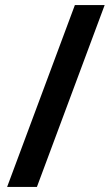

<svg xmlns="http://www.w3.org/2000/svg" viewBox="-20 -734 438 754"><path d="M391 -714 125 0H8L274 -714Z"/></svg>

Font: Noto Sans Hebrew SemiBold
Style: Regular
Weight: 600
Designer: Monotype Design Team
Foundry: Monotype Imaging Inc.
Version: Version 2.003